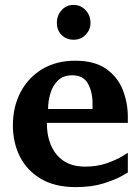

<svg xmlns="http://www.w3.org/2000/svg" viewBox="-20 -746 569 778"><path d="M287.1 12.2Q202.1 12.2 145.5 -21.5Q88.9 -55.2 60.5 -111.8Q32.2 -168.5 32.2 -237.8Q32.2 -313.5 63.5 -372.8Q94.7 -432.1 151.4 -466.1Q208 -500 284.2 -500Q362.8 -500 409.7 -467.3Q456.5 -434.6 477.3 -382.3Q498 -330.1 498 -272Q498 -266.1 498 -260Q498 -253.9 498 -248H169.9Q169.9 -166.5 210.2 -118.7Q250.5 -70.8 324.2 -70.8Q374.5 -70.8 413.8 -85Q453.1 -99.1 475.6 -113Q498 -127 498 -127V-46.9Q498 -46.9 471.7 -32Q445.3 -17.1 397.9 -2.4Q350.6 12.2 287.1 12.2ZM174.8 -304.2H355V-326.2Q355 -374 336.2 -407.5Q317.4 -440.9 272.9 -440.9Q236.3 -440.9 214.8 -419.9Q193.4 -398.9 184.1 -367.4Q174.8 -335.9 174.8 -304.2ZM346.7 -652.8Q346.7 -625.5 327.1 -605.2Q307.6 -585 278.3 -585Q249 -585 229.7 -604.2Q210.4 -623.5 210.4 -652.8Q210.4 -683.1 229.5 -704.6Q248.5 -726.1 278.3 -726.1Q307.1 -726.1 326.9 -704.8Q346.7 -683.6 346.7 -652.8Z"/></svg>

Font: Charis
Style: Bold
Weight: 700
Designer: Walt Agee, Miriam Martin, Annie Olsen, Victor Gaultney, Lorna Priest, Alan Ward, Bob Hallissy, Martin Hosken, Sharon Cor
Foundry: SIL Global
Version: Version 7.000